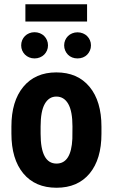

<svg xmlns="http://www.w3.org/2000/svg" viewBox="-20 -882 538 912"><path d="M34.2 -281.2Q34.2 -401.4 90.8 -469.7Q147.5 -538.1 247.6 -538.1Q348.6 -538.1 405.3 -469.7Q461.9 -401.4 461.9 -280.3V-246.6Q461.9 -126 405.8 -58.1Q349.6 9.8 248.5 9.8Q147 9.8 90.6 -58.3Q34.2 -126.5 34.2 -247.6ZM172.9 -246.6Q172.9 -105 248.5 -105Q318.4 -105 323.7 -223.1L324.2 -281.2Q324.2 -353.5 304.2 -388.4Q284.2 -423.3 247.6 -423.3Q212.4 -423.3 192.6 -388.4Q172.9 -353.5 172.9 -281.2ZM80.6 -666.5Q80.6 -679.7 85.4 -691.2Q90.3 -702.6 98.6 -710.9Q106.9 -719.2 118.7 -724.1Q130.4 -729 144 -729Q157.7 -729 169.7 -724.1Q181.6 -719.2 189.9 -710.9Q198.2 -702.6 203.1 -691.2Q208 -679.7 208 -666.5Q208 -653.3 203.1 -642.1Q198.2 -630.9 189.9 -622.6Q181.6 -614.3 169.7 -609.4Q157.7 -604.5 144 -604.5Q130.4 -604.5 118.7 -609.4Q106.9 -614.3 98.6 -622.6Q90.3 -630.9 85.4 -642.1Q80.6 -653.3 80.6 -666.5ZM284.7 -666.5Q284.7 -679.7 289.6 -690.9Q294.4 -702.1 302.7 -710.4Q311 -718.8 322.8 -723.6Q334.5 -728.5 348.1 -728.5Q361.8 -728.5 373.8 -723.6Q385.7 -718.8 394 -710.4Q402.3 -702.1 407.2 -690.9Q412.1 -679.7 412.1 -666.5Q412.1 -653.3 407.2 -642.1Q402.3 -630.9 394 -622.3Q385.7 -613.8 373.8 -609.1Q361.8 -604.5 348.1 -604.5Q334.5 -604.5 322.8 -609.1Q311 -613.8 302.7 -622.3Q294.4 -630.9 289.6 -642.1Q284.7 -653.3 284.7 -666.5ZM393.6 -779.8H100.6V-861.8H393.6Z"/></svg>

Font: Roboto Condensed
Style: Bold
Weight: 700
Designer: Google
Version: Version 2.134; 2016